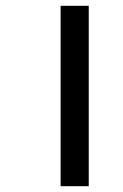

<svg xmlns="http://www.w3.org/2000/svg" viewBox="-20 -642 425 662"><path d="M189 -622H286V0H189Z"/></svg>

Font: Noto Sans Medium
Style: Regular
Weight: 500
Designer: Monotype Design Team
Foundry: Monotype Imaging Inc.
Version: Version 2.007